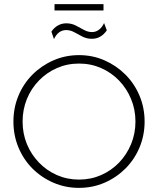

<svg xmlns="http://www.w3.org/2000/svg" viewBox="-20 -902 766 931"><path d="M362.5 9Q297.2 9 239.2 -16Q181.2 -41 137.5 -84.7Q93.8 -128.5 69.4 -187.2Q45.1 -245.8 45.1 -312.5Q45.1 -379.2 69.4 -437.8Q93.8 -496.5 137.5 -540.3Q181.2 -584 239.2 -609.4Q297.2 -634.7 363.2 -634.7Q429.2 -634.7 486.8 -609.4Q544.4 -584 588.2 -540.3Q631.9 -496.5 656.6 -437.8Q681.2 -379.2 681.2 -312.5Q681.2 -245.8 656.6 -187.2Q631.9 -128.5 588.2 -84.7Q544.4 -41 486.8 -16Q429.2 9 362.5 9ZM363.2 -31.2Q420.8 -31.2 470.5 -53.1Q520.1 -75 557.3 -113.5Q594.4 -152.1 615.6 -203.1Q636.8 -254.2 636.8 -312.5Q636.8 -370.8 615.6 -421.9Q594.4 -472.9 557.3 -511.5Q520.1 -550 470.5 -571.9Q420.8 -593.8 363.2 -593.8Q305.6 -593.8 255.9 -571.9Q206.2 -550 168.8 -511.5Q131.2 -472.9 110.4 -421.9Q89.6 -370.8 89.6 -312.5Q89.6 -254.2 110.4 -203.5Q131.2 -152.8 168.8 -113.9Q206.2 -75 255.9 -53.1Q305.6 -31.2 363.2 -31.2ZM241.7 -712.5 229.2 -748.6Q242.4 -768.1 260.8 -778.5Q279.2 -788.9 301.4 -788.9Q326.4 -788.9 346.9 -778.5Q367.4 -768.1 386.5 -757.3Q405.6 -746.5 426.4 -746.5Q445.1 -746.5 460.1 -758Q475 -769.4 484.7 -790.3L497.9 -754.9Q484.7 -735.4 466.7 -724.7Q448.6 -713.9 425.7 -713.9Q400.7 -713.9 380.2 -724.3Q359.7 -734.7 340.6 -745.5Q321.5 -756.2 300.7 -756.2Q262.5 -756.2 241.7 -712.5ZM244.4 -851.4V-881.9H481.9V-851.4Z"/></svg>

Font: Afacad Flux ExtraLight
Style: Regular
Weight: 250
Designer: Kristian Moeller
Foundry: Dicotype
Version: Version 1.100